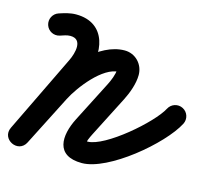

<svg xmlns="http://www.w3.org/2000/svg" viewBox="-95 -708 954 872"><g transform="rotate(15 382.0 -272.5)"><path d="M112.9 -483.8C128.1 -488.7 143.6 -495 159.7 -495C220.7 -495 201.3 -424.6 183.5 -387.9C124.5 -265.9 65.5 -144 6.5 -22C-8 8 7.1 34.1 29.6 45.2C52 56.4 81.9 52.6 97 22.9C137.2 -56 177.4 -135 217.6 -213.9C248.8 -275.2 339.2 -394.1 415.4 -394.1C415.2 -394.1 415 -394.1 414.8 -394.1C411.5 -394.4 408.3 -396.3 406.3 -398.9C405.2 -400.2 404.2 -405.3 404.2 -403.6C404.2 -379.9 390.5 -347.4 379.8 -326.5C347.3 -263 314.8 -199.4 282.3 -135.8C237.8 -48.7 232.7 49.6 358.9 49.6C482.7 49.6 702.6 -134.8 758.6 -242.6C771.4 -267.4 761.8 -297.9 737 -310.7C712.3 -323.6 681.8 -313.9 668.9 -289.2C631.5 -217 441.4 -51.4 358.9 -51.4C330.2 -51.4 343.7 -59.8 351.1 -40.5C354.2 -32.4 355.8 -53 358.2 -59.1C362.3 -69.6 367.1 -79.8 372.3 -89.9C404.8 -153.4 437.3 -217 469.7 -280.5C487.9 -316.1 505.2 -363.2 505.2 -403.6C505.2 -453.9 466.3 -495.1 415.4 -495.1C294.9 -495.1 178.1 -359.1 127.6 -259.7C87.4 -180.8 47.2 -101.9 7 -22.9C-8.1 6.8 7.2 33 30 44.3C52.8 55.6 83 52 97.5 22C156.5 -100 215.5 -222 274.4 -344C325.9 -450.4 306 -596 159.7 -596C132.3 -596 107.4 -588.2 81.7 -579.8C55.2 -571.2 40.7 -542.7 49.3 -516.2C57.9 -489.7 86.4 -475.2 112.9 -483.8Z"/></g></svg>

Font: FRB American Cursive Guidelines Ultra
Style: Bold Italic
Weight: 1000
Italic angle: -25°
Version: Version 2.0;Modular Font Editor K font №1